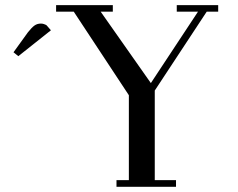

<svg xmlns="http://www.w3.org/2000/svg" viewBox="-20 -722 918 742"><path d="M32.2 -520 87.9 -597.2Q103 -616.2 113.5 -623.5Q124 -630.9 138.2 -630.9Q143.6 -630.9 149.2 -629.2Q154.8 -627.4 157.2 -626L160.2 -624L176.8 -605L50.8 -504.9ZM196.8 -676.8V-702.1H416V-676.8H369.1L563 -400.9L745.1 -676.8H663.1V-702.1H823.2V-676.8H778.8L578.1 -372.1V-25.9H660.2V0H430.2V-25.9H478V-354L265.1 -676.8Z"/></svg>

Font: Dehuti
Style: Bold
Weight: 700
Version: Version 1.2